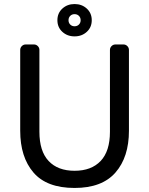

<svg xmlns="http://www.w3.org/2000/svg" viewBox="-20 -920 738 950"><path d="M80 0ZM618 -673V-273Q618 -143 551.5 -66.5Q485 10 349 10Q211 10 145.5 -66.5Q80 -143 80 -273V-673Q80 -684 88 -692Q96 -700 107 -700H148Q159 -700 167 -692Q175 -684 175 -673V-268Q175 -172 220.5 -123.5Q266 -75 349 -75Q432 -75 478 -123.5Q524 -172 524 -268V-673Q524 -684 532 -692Q540 -700 551 -700H591Q602 -700 610 -692Q618 -684 618 -673ZM434 -820Q434 -785 409.5 -762.5Q385 -740 349 -740Q313 -740 288.5 -762.5Q264 -785 264 -820Q264 -855 288.5 -877.5Q313 -900 349 -900Q385 -900 409.5 -877.5Q434 -855 434 -820ZM379 -820Q379 -833 370.5 -841.5Q362 -850 349 -850Q336 -850 327.5 -841.5Q319 -833 319 -820Q319 -807 327.5 -798.5Q336 -790 349 -790Q362 -790 370.5 -798.5Q379 -807 379 -820Z"/></svg>

Font: Hezaedrus
Style: Regular
Weight: 400
Designer: Hubert & Fischer
Foundry: Hubert & Fischer
Version: Version 1.10;September 3, 2019;FontCreator 11.5.0.2425 64-bi